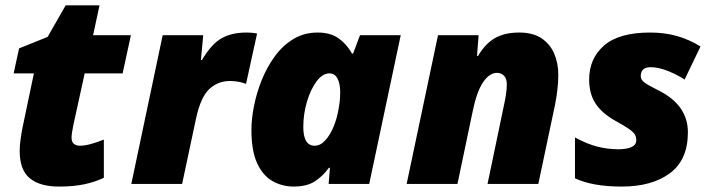

<svg xmlns="http://www.w3.org/2000/svg" viewBox="-20 -684 2645 714"><path d="M200.2 9.8Q127.9 9.8 90.6 -21.2Q53.2 -52.2 53.2 -123Q53.2 -143.1 56.9 -168.9Q60.5 -194.8 64.9 -214.8L106 -411.1H30.8L50.8 -503.9L157.2 -546.9L224.1 -664.1H350.1L326.2 -553.2H466.8L436 -411.1H294.9L253.9 -224.1Q251 -210 248.5 -195.6Q246.1 -181.2 246.1 -172.9Q246.1 -156.2 254.6 -149.2Q263.2 -142.1 276.9 -142.1Q295.4 -142.1 318.8 -148.7Q342.3 -155.3 366.2 -165V-22.9Q335.4 -7.8 294.7 1Q253.9 9.8 200.2 9.8Z M468.3 0 585 -553.2H735.8L727.1 -460.9H731Q765.6 -519.5 803.2 -541.3Q840.8 -563 897 -563Q907.7 -563 919.7 -561.8Q931.6 -560.5 936 -559.1L895 -372.1Q884.3 -376.5 868.7 -379.6Q853 -382.8 835 -382.8Q790.5 -382.8 758.3 -352.8Q726.1 -322.8 709 -243.2L657.2 0Z M1072.3 9.8Q1029.8 9.8 993.9 -10.3Q958 -30.3 936.5 -76.4Q915 -122.6 915 -201.2Q915 -241.7 924.6 -290Q934.1 -338.4 953.4 -386.5Q972.7 -434.6 1002 -474.6Q1031.2 -514.6 1071 -538.8Q1110.8 -563 1161.1 -563Q1208.5 -563 1238.8 -541.7Q1269 -520.5 1289.1 -484.9H1293L1318.8 -553.2H1470.2L1353 0H1202.1L1207 -60.1H1203.1Q1181.2 -29.3 1151.1 -9.8Q1121.1 9.8 1072.3 9.8ZM1149.9 -142.1Q1171.4 -142.1 1189.5 -161.9Q1207.5 -181.6 1220.5 -212.9Q1233.4 -244.1 1239.3 -279.8Q1245.1 -310.1 1245.1 -340.8Q1245.1 -372.6 1235.1 -391.8Q1225.1 -411.1 1205.1 -411.1Q1179.2 -411.1 1157 -381.1Q1134.8 -351.1 1121.3 -305.4Q1107.9 -259.8 1107.9 -211.9Q1107.9 -142.1 1149.9 -142.1Z M1492.2 0 1608.9 -553.2H1759.8L1753.9 -476.1H1757.8Q1785.2 -522.5 1821.3 -542.7Q1857.4 -563 1910.2 -563Q1961.9 -563 1993.9 -541.5Q2025.9 -520 2041 -484.4Q2056.2 -448.7 2056.2 -405.8Q2056.2 -378.4 2052.7 -349.4Q2049.3 -320.3 2043.9 -293.9L1981.9 0H1793L1856 -301.8Q1858.9 -314.5 1861.8 -334.2Q1864.7 -354 1864.7 -371.1Q1864.7 -392.1 1854 -402.6Q1843.3 -413.1 1828.1 -413.1Q1800.3 -413.1 1776.6 -378.4Q1752.9 -343.8 1737.8 -270L1681.2 0Z M2292 9.8Q2236.8 9.8 2193.6 2Q2150.4 -5.9 2118.2 -21V-172.9Q2163.1 -148.4 2201.7 -138.7Q2240.2 -128.9 2279.8 -128.9Q2291.5 -128.9 2307.1 -131.1Q2322.8 -133.3 2334.5 -140.6Q2346.2 -147.9 2346.2 -163.1Q2346.2 -174.3 2341.1 -183.3Q2335.9 -192.4 2319.8 -203.9Q2303.7 -215.3 2270 -233.9Q2218.3 -262.7 2194.6 -299.1Q2170.9 -335.4 2170.9 -388.2Q2170.9 -466.3 2226.3 -514.6Q2281.7 -563 2397.9 -563Q2452.1 -563 2497.6 -550Q2543 -537.1 2585 -511.2L2525.9 -388.2Q2498.5 -406.2 2463.6 -420.2Q2428.7 -434.1 2399.9 -434.1Q2362.8 -434.1 2362.8 -400.9Q2362.8 -386.7 2378.2 -376Q2393.6 -365.2 2428.2 -348.1Q2538.1 -293.5 2538.1 -191.9Q2538.1 -89.4 2471.2 -39.8Q2404.3 9.8 2292 9.8Z"/></svg>

Font: Open Sans ExtraBold
Style: Italic
Weight: 800
Italic angle: -12°
Designer: Monotype Design Team
Foundry: Monotype Imaging Inc.
Version: Version 3.000; ttfautohint (v1.8.4)